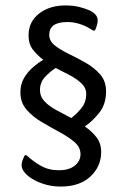

<svg xmlns="http://www.w3.org/2000/svg" viewBox="-20 -588 461 706"><path d="M80 -15Q101 5 130 21.5Q159 38 196 38Q234 38 255 21Q276 4 276 -21Q276 -47 253.5 -66Q231 -85 198.5 -102.5Q166 -120 133 -139.5Q100 -159 77.5 -185Q55 -211 55 -248Q55 -278 68 -300.5Q81 -323 100.5 -340Q120 -357 139 -368Q117 -385 101 -405.5Q85 -426 85 -457Q85 -508 123.5 -538Q162 -568 221 -568Q250 -568 273 -562Q296 -556 311 -549Q332 -538 337 -525Q342 -512 336 -494L332 -482Q329 -475 326 -475Q323 -475 317 -479Q273 -507 228 -507Q161 -507 161 -460Q161 -437 182 -420.5Q203 -404 234.5 -389Q266 -374 297 -356Q328 -338 349 -313.5Q370 -289 370 -252Q370 -205 345 -173.5Q320 -142 292 -123Q318 -105 335 -83Q352 -61 352 -29Q352 24 312.5 61Q273 98 203 98Q168 98 137.5 87.5Q107 77 87 62Q69 48 62.5 33.5Q56 19 63 1L68 -11Q72 -22 80 -15ZM242 -154Q262 -169 279.5 -190.5Q297 -212 297 -243Q297 -265 279.5 -281.5Q262 -298 236.5 -311.5Q211 -325 185 -338Q164 -325 145.5 -305Q127 -285 127 -257Q127 -233 143.5 -215.5Q160 -198 186.5 -183.5Q213 -169 242 -154Z"/></svg>

Font: Zain
Style: Regular
Weight: 400
Designer: Zain,Boutros
Foundry: Mobile Telecommunications Company (Zain), 2024
Version: Version 1.51; ttfautohint (v1.8.4)